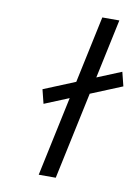

<svg xmlns="http://www.w3.org/2000/svg" viewBox="-81 -755 590 810"><g transform="rotate(10 214.5 -350.0)"><path d="M414 -489 95 -358 110 -298 429 -429ZM142 0H215L364 -700H291Z"/></g></svg>

Font: Advent Pro Medium
Style: Italic
Weight: 500
Italic angle: -12°
Version: Version 3.000